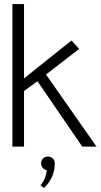

<svg xmlns="http://www.w3.org/2000/svg" viewBox="-20 -720 494 943"><path d="M179 191 196 203Q203 197 212 186Q221 175 229.5 160Q238 145 243.5 125.5Q249 106 249 82Q249 67 239 58Q229 49 215 49Q201 49 191.5 58.5Q182 68 182 82Q182 95 190 104.5Q198 114 210 116Q208 132 201.5 151.5Q195 171 179 191ZM206 -354 369 -480 331 -521 98 -335V-700H41V0H98V-273L164 -321L384 0H454Z"/></svg>

Font: AdventPro_ExpandedRegular
Style: ExpandedRegular
Weight: 400
Width: 7
Designer: VivaRado, Andreas Kalpakidis
Foundry: VivaRado, Andreas Kalpakidis
Version: Version 3.000